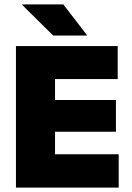

<svg xmlns="http://www.w3.org/2000/svg" viewBox="-20 -847 594 867"><path d="M228.5 0H52V-639H228.5ZM516 0H104.5V-150.5H516ZM503.5 -252H156V-395.5H503.5ZM511.5 -490H104.5V-639H511.5ZM79.5 -827H266L373 -688V-686.5H220L79.5 -825.5Z"/></svg>

Font: Anek Devanagari Medium ExtraBold
Style: Regular
Weight: 800
Version: Version 1.003